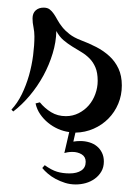

<svg xmlns="http://www.w3.org/2000/svg" viewBox="-20 -328 362 501"><path d="M160.6 16.6Q145.5 14.6 131.3 8.3Q117.2 2 105.5 -7.6Q93.8 -17.1 85 -29.8Q76.2 -42.5 72.8 -58.1L84 -61Q96.7 -45.4 113.5 -35.2Q130.4 -24.9 151.9 -24.9Q169.9 -24.9 185.3 -32.7Q200.7 -40.5 211.7 -53.2Q222.7 -65.9 228.8 -82.8Q234.9 -99.6 234.9 -117.2Q234.9 -138.2 229 -152.1Q223.1 -166 213.6 -175.5Q204.1 -185.1 192.4 -192.1Q180.7 -199.2 168.7 -206.5Q156.7 -213.9 145.8 -223.1Q134.8 -232.4 127 -247.1Q126.5 -218.3 117.4 -188.5Q108.4 -158.7 93.3 -130.9Q78.1 -103 57.9 -78.9Q37.6 -54.7 14.6 -37.1L9.8 -42Q25.4 -58.6 36.9 -82Q48.3 -105.5 55.7 -131.3Q63 -157.2 66.4 -183.6Q69.8 -210 69.8 -232.9Q69.8 -245.1 67.4 -256.8Q64.9 -268.6 64.9 -279.8Q64.9 -293.5 73 -300.8Q81.1 -308.1 93.8 -308.1Q103.5 -308.1 109.4 -303.7Q115.2 -299.3 120.1 -292.2Q125 -285.2 129.9 -276.1Q134.8 -267.1 142.3 -257.6Q149.9 -248 161.4 -239Q172.9 -230 190.9 -223.1Q211.9 -215.3 231.2 -205.3Q250.5 -195.3 265.4 -181.6Q280.3 -168 289.1 -149.2Q297.9 -130.4 297.9 -105Q297.9 -79.6 288.6 -57.4Q279.3 -35.2 262.9 -18.6Q246.6 -2 224.4 7.8Q202.1 17.6 176.8 18.1L171.4 41.5Q180.2 40 189.5 40Q202.1 40 213.4 43.5Q224.6 46.9 232.9 53.7Q241.2 60.5 246.1 70.6Q251 80.6 251 93.3Q251 108.4 244.4 119.6Q237.8 130.9 227.3 138.4Q216.8 146 203.9 149.7Q190.9 153.3 177.7 153.3Q163.1 153.3 149.9 149.2Q136.7 145 125.2 138.9Q113.8 132.8 105 125.2Q96.2 117.7 90.3 110.4L96.7 103Q114.3 115.7 128.9 120.1Q143.6 124.5 161.6 124.5Q180.7 124.5 192.1 116.9Q203.6 109.4 203.6 94.2Q203.6 81.1 193.1 74.7Q182.6 68.4 168.9 68.4Q162.6 68.4 156.7 69.3Q150.9 70.3 147.9 71.3Z"/></svg>

Font: Montez
Style: Regular
Weight: 400
Designer: Astigmatic (AOETI)
Foundry: Astigmatic (AOETI)
Version: Version 1.000